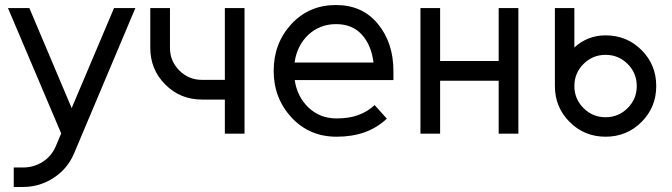

<svg xmlns="http://www.w3.org/2000/svg" viewBox="-20 -532 2674 764"><path d="M11.7 -500 223.5 -1 202.3 49.2Q185.3 89.3 150.5 111.5Q114.8 134.5 71.3 134.5H34.7V212H71.3Q137.7 212 193.2 175.8Q247.8 140.7 274.2 79.7L518.7 -500H433.8L265.2 -101.8L96.8 -500Z M578 -500V-341.7Q578 -256 637 -196.3Q696.8 -135.8 783.8 -135.8H874.7V0H953V-500H874.7V-214.2H783.8Q731 -214.2 693.7 -251.5Q656.3 -288.8 656.3 -341.7V-500Z M1545.5 -213.3V-249Q1545.5 -362.2 1483.2 -437.5Q1421.7 -512 1316.8 -512Q1209.5 -512 1139.3 -436Q1069 -359.8 1069 -250Q1069 -141.2 1140.2 -64.2Q1211.2 12 1319.2 12Q1381.8 12 1431.3 -5.8Q1480.8 -23.7 1519.2 -59.8L1470.8 -113.8Q1442.5 -87.7 1405.7 -74.2Q1368.8 -60.7 1319.2 -60.7Q1253.3 -60.7 1207.2 -104.3Q1162 -148.2 1152.8 -213.3ZM1317.5 -436Q1382 -436 1420 -394Q1457.7 -352.5 1466.2 -283.3H1152.2Q1161.3 -349.8 1206.3 -393Q1252.2 -436 1317.5 -436Z M1653 0H1731.3V-210.8H1964.3V0H2042.7V-500H1964.3V-289.2H1731.3V-500H1653Z M2389.7 -313.8Q2441.1 -313.8 2477.5 -277.5Q2513.8 -241.1 2513.8 -189.7Q2513.8 -138.2 2477.5 -101.9Q2441.1 -65.5 2389.7 -65.5Q2338.2 -65.5 2301.9 -101.9Q2265.5 -138.2 2265.5 -189.7Q2265.5 -241.1 2301.9 -277.5Q2338.2 -313.8 2389.7 -313.8ZM2389.7 -391.3Q2318.3 -391.3 2265.5 -343.2V-500H2188V-189.7Q2188 -105.2 2246.7 -46.7Q2305.2 12 2389.7 12Q2474.2 12 2532.8 -46.7Q2591.3 -105.2 2591.3 -189.7Q2591.3 -274.2 2532.8 -332.8Q2474.2 -391.3 2389.7 -391.3Z"/></svg>

Font: Unageo Variable
Style: Regular
Weight: 300
Designer: Richard Sepsi
Foundry: Richard Sepsi
Version: Version 2.200